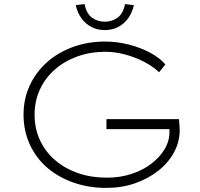

<svg xmlns="http://www.w3.org/2000/svg" viewBox="-20 -908 979 938"><path d="M499 10Q413 10 339 -16Q265 -42 210.5 -89Q156 -136 125.5 -202.5Q95 -269 95 -348Q95 -425 125 -490Q155 -555 208.5 -603Q262 -651 335 -678Q408 -705 493 -705Q553 -705 610.5 -690Q668 -675 714.5 -650Q761 -625 788 -593L757 -555Q728 -583 685 -605.5Q642 -628 592.5 -641.5Q543 -655 495 -655Q421 -655 357.5 -632Q294 -609 247.5 -568Q201 -527 175 -471Q149 -415 149 -348Q149 -279 175.5 -222.5Q202 -166 250 -125Q298 -84 362 -62Q426 -40 502 -40Q566 -40 621.5 -58Q677 -76 718.5 -107.5Q760 -139 784 -179Q808 -219 808 -264L807 -307L828 -277H500V-326H854Q855 -322 855.5 -312Q856 -302 857 -291Q858 -280 858 -273Q858 -216 830.5 -164.5Q803 -113 753.5 -74Q704 -35 639.5 -12.5Q575 10 499 10ZM492 -761Q456 -761 427 -776Q398 -791 378 -818.5Q358 -846 350 -883L393 -888Q403 -840 430.5 -821Q458 -802 492 -802Q526 -802 553.5 -821Q581 -840 591 -888L634 -883Q626 -846 606 -818.5Q586 -791 557 -776Q528 -761 492 -761Z"/></svg>

Font: Lexend Giga ExtraLight
Style: Regular
Weight: 250
Version: Version 1.007